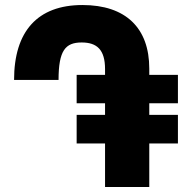

<svg xmlns="http://www.w3.org/2000/svg" viewBox="-20 -744 733 764"><path d="M285 -287V-173H398V0H574V-173H688V-287H574V-333H688V-446H574V-471C574 -633 480 -724 308 -724C129 -724 36 -619 36 -426H213C213 -543 240 -575 305 -575C366 -575 398 -546 398 -469V-446H285V-333H398V-287Z"/></svg>

Font: Noto Sans Armenian Condensed Black
Style: Regular
Weight: 900
Width: 3
Designer: Monotype Design Team
Foundry: Monotype Imaging Inc.
Version: Version 2.008